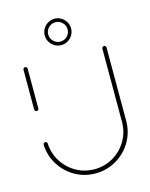

<svg xmlns="http://www.w3.org/2000/svg" viewBox="-106 -755 643 823"><g transform="rotate(-15 215.5 -343.0)"><path d="M40.7 -323.7Q37 -323.7 34.3 -326.5Q31.5 -329.3 31.5 -333V-509.3Q31.5 -513 34.3 -515.7Q37 -518.5 40.7 -518.5Q44.4 -518.5 47.2 -515.7Q50 -513 50 -509.3V-333Q50 -329.3 47.4 -326.5Q44.8 -323.7 40.7 -323.7ZM390.7 -518.5Q394.4 -518.5 397.2 -515.7Q400 -513 400 -509.3V-184.4Q400 -134.1 375.4 -91.9Q350.7 -49.6 308.3 -24.8Q265.9 0 215.9 0Q167 0 125.7 -23.3Q84.4 -46.7 59.3 -87Q34.1 -127.4 31.9 -175.6Q31.5 -179.3 34.3 -182.4Q37 -185.6 41.1 -185.6Q44.8 -185.6 47.4 -183Q50 -180.4 50 -176.7Q52.2 -133.3 74.8 -97Q97.4 -60.7 134.8 -39.6Q172.2 -18.5 215.9 -18.5Q261.1 -18.5 299.1 -40.7Q337 -63 359.3 -101.1Q381.5 -139.3 381.5 -184.4V-509.3Q381.5 -513 384.3 -515.7Q387 -518.5 390.7 -518.5ZM258.9 -627.8Q258.9 -645.6 246.3 -658.1Q233.7 -670.7 215.9 -670.7Q198.1 -670.7 185.6 -658.1Q173 -645.6 173 -627.8Q173 -610 185.6 -597.4Q198.1 -584.8 215.9 -584.8Q233.7 -584.8 246.3 -597.4Q258.9 -610 258.9 -627.8ZM157.4 -627.8Q157.4 -643.7 165.4 -657Q173.3 -670.4 186.7 -678.3Q200 -686.3 215.9 -686.3Q231.9 -686.3 245.2 -678.3Q258.5 -670.4 266.5 -657Q274.4 -643.7 274.4 -627.8Q274.4 -611.9 266.5 -598.5Q258.5 -585.2 245.2 -577.2Q231.9 -569.3 215.9 -569.3Q200 -569.3 186.7 -577.2Q173.3 -585.2 165.4 -598.5Q157.4 -611.9 157.4 -627.8Z"/></g></svg>

Font: 26F Galaxy Sans Hairline
Style: Regular
Weight: 50
Designer: C₂₉H₂₅N₃O₅
Version: Version 1.100